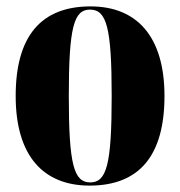

<svg xmlns="http://www.w3.org/2000/svg" viewBox="-20 -570 563 600"><path d="M260 10C414 10 494 -82 494 -270C494 -458 406 -550 263 -550C109 -550 29 -458 29 -270C29 -82 116 10 260 10ZM262 0C211 0 195 -55 195 -270C195 -485 211 -540 261 -540C313 -540 329 -485 329 -270C329 -55 313 0 262 0Z"/></svg>

Font: Noto Serif Display ExtraCondensed Black
Style: Regular
Weight: 900
Width: 2
Designer: Monotype Design Team
Foundry: Monotype Imaging Inc.
Version: Version 2.009